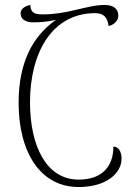

<svg xmlns="http://www.w3.org/2000/svg" viewBox="-20 -744 553 774"><path d="M297 10C409 10 470 -46 470 -104C470 -135 456 -153 437 -153C437 -74 393 -20 297 -20C168 -20 101 -153 101 -332C101 -533 191 -691 364 -691C399 -691 413 -673 418 -639C440 -644 457 -661 457 -681C457 -710 435 -724 402 -724C363 -724 325 -713 280 -703C243 -694 200 -686 151 -686C118 -686 104 -693 102 -724C78 -719 63 -707 63 -690C63 -667 83 -654 112 -654C139 -654 166 -655 206 -664C110 -598 55 -489 55 -330C55 -128 144 10 297 10Z"/></svg>

Font: Noto Serif Georgian Condensed ExtraLight
Style: Regular
Weight: 200
Width: 3
Designer: Monotype Design Team, Akaki Razmadze
Foundry: Google LLC
Version: Version 2.003